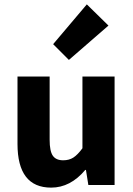

<svg xmlns="http://www.w3.org/2000/svg" viewBox="-20 -846 608 878"><path d="M214 12Q60 12 60 -188V-496H207V-207Q207 -155 221.5 -134Q236 -113 269 -113Q296 -113 315.5 -125.5Q335 -138 357 -168V-496H504V0H384L373 -69H370Q302 12 214 12ZM295 -572 223 -644 377 -826 476 -729Z"/></svg>

Font: Toshiba Sans
Style: Bold
Weight: 700
Designer: Paul D. Hunt
Foundry: Toshiba Corporation
Version: Version 2.020;PS 2.0;hotconv 1.0.86;makeotf.lib2.5.63406